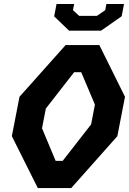

<svg xmlns="http://www.w3.org/2000/svg" viewBox="-20 -960 660 980"><path d="M173 0H343.5L579 -265L618 -466L487 -730H315L79.5 -466L40.5 -265ZM194.5 -305 214 -406 358.5 -591.5H394.5L464.5 -426L445 -325L300 -139H264ZM256.5 -876.5 332.5 -803.5H496L601 -877L613 -939.5H523L517 -908L474.5 -879H384L352.5 -908L358.5 -939.5H268.5Z"/></svg>

Font: Monaspace Krypton
Style: Bold Italic
Weight: 700
Italic angle: -11°
Designer: Riley Cran & the Lettermatic Team
Foundry: Lettermatic
Version: Version 1.101 (Monaspace Krypton)